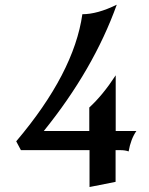

<svg xmlns="http://www.w3.org/2000/svg" viewBox="-20 -624 618 798"><path d="M352.1 153.3V0H66.9L47.4 -36.6Q287.6 -320.3 322.3 -564.9Q384.8 -564.9 465.3 -604.5Q368.7 -335.4 162.1 -79.6H351.1V-177.2Q407.2 -228.5 460.9 -311V-79.6H546.9Q523.4 -45.9 514.6 5.4Q501 0 478.5 0H460.4V131.8Z"/></svg>

Font: Kelvinch
Style: Bold
Weight: 700
Designer: Paul James Miller
Foundry: High-Logic / Made with FontCreator
Version: Version 3.501;March 28, 2021;FontCreator 13.0.0.2683 64-bit